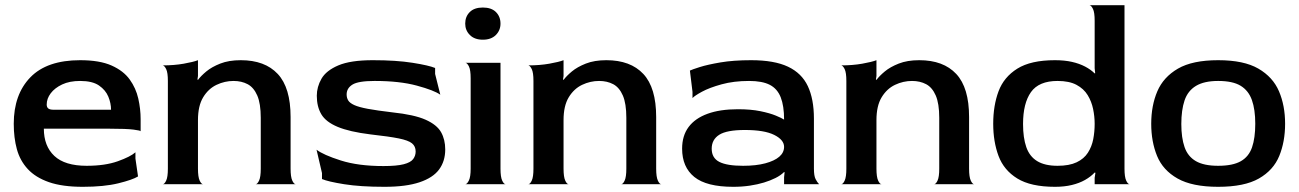

<svg xmlns="http://www.w3.org/2000/svg" viewBox="-20 -710 5007 740"><path d="M299 10Q220 10 168.5 -8Q117 -26 87 -58.5Q57 -91 45 -135Q33 -179 33 -233Q33 -346 97 -412Q161 -478 289 -478Q364 -478 410 -457.5Q456 -437 480 -403.5Q504 -370 513 -330Q522 -290 522 -251V-204Q522 -207 494.5 -210.5Q467 -214 402 -214H149Q149 -147 189.5 -109Q230 -71 314 -71Q385 -71 434 -88.5Q483 -106 502 -123V-99L512 -30Q491 -17 436 -3.5Q381 10 299 10ZM188 -287H408Q408 -312 397.5 -337.5Q387 -363 361.5 -380.5Q336 -398 289 -398Q248 -398 219.5 -384.5Q191 -371 175.5 -350.5Q160 -330 160 -307Q160 -297 166 -292Q172 -287 188 -287Z M607 0Q614 0 620.5 -14Q627 -28 627 -60V-398Q627 -430 620.5 -443.5Q614 -457 607 -458Q651 -458 688 -464.5Q725 -471 743 -478V-417L741 -404L743 -402Q754 -417 775 -434.5Q796 -452 829 -465Q862 -478 908 -478Q1001 -478 1050.5 -425Q1100 -372 1100 -259V-60Q1100 -28 1106.5 -14Q1113 0 1120 0H965Q972 0 978.5 -14Q985 -28 985 -60V-256Q985 -311 971.5 -342Q958 -373 934.5 -385.5Q911 -398 880 -398Q846 -398 814.5 -383Q783 -368 763 -335Q743 -302 743 -247V-60Q743 -28 749.5 -14Q756 0 763 0Z M1462 10Q1369 10 1306.5 0Q1244 -10 1221 -20V-43L1200 -133Q1226 -113 1293.5 -91.5Q1361 -70 1458 -70Q1509 -70 1536 -77Q1563 -84 1572.5 -97Q1582 -110 1582 -126Q1582 -146 1568 -157.5Q1554 -169 1517 -176.5Q1480 -184 1408 -192Q1327 -202 1281.5 -221Q1236 -240 1218.5 -269.5Q1201 -299 1201 -341Q1201 -375 1219 -406.5Q1237 -438 1284 -458Q1331 -478 1417 -478Q1507 -478 1570 -468Q1633 -458 1657 -448V-425L1677 -345Q1653 -362 1586.5 -380Q1520 -398 1424 -398Q1361 -398 1338.5 -384Q1316 -370 1316 -346Q1316 -333 1322 -323Q1328 -313 1345.5 -305Q1363 -297 1398 -290.5Q1433 -284 1492 -277Q1577 -268 1620.5 -248.5Q1664 -229 1680 -200.5Q1696 -172 1696 -134Q1696 -89 1672.5 -57Q1649 -25 1597 -7.5Q1545 10 1462 10Z M1773 0Q1780 0 1787 -14Q1794 -28 1794 -60V-408Q1794 -440 1787.5 -453.5Q1781 -467 1774 -468H1909V-60Q1909 -28 1915.5 -14Q1922 0 1929 0ZM1841 -557Q1809 -557 1791 -575Q1773 -593 1773 -619Q1773 -646 1790.5 -663.5Q1808 -681 1841 -681Q1874 -681 1891.5 -663.5Q1909 -646 1909 -619Q1909 -593 1891 -575Q1873 -557 1841 -557Z M2016 0Q2023 0 2029.5 -14Q2036 -28 2036 -60V-398Q2036 -430 2029.5 -443.5Q2023 -457 2016 -458Q2060 -458 2097 -464.5Q2134 -471 2152 -478V-417L2150 -404L2152 -402Q2163 -417 2184 -434.5Q2205 -452 2238 -465Q2271 -478 2317 -478Q2410 -478 2459.5 -425Q2509 -372 2509 -259V-60Q2509 -28 2515.5 -14Q2522 0 2529 0H2374Q2381 0 2387.5 -14Q2394 -28 2394 -60V-256Q2394 -311 2380.5 -342Q2367 -373 2343.5 -385.5Q2320 -398 2289 -398Q2255 -398 2223.5 -383Q2192 -368 2172 -335Q2152 -302 2152 -247V-60Q2152 -28 2158.5 -14Q2165 0 2172 0Z M2806 10Q2703 10 2656 -28Q2609 -66 2609 -137Q2609 -187 2634 -220.5Q2659 -254 2707 -271.5Q2755 -289 2824 -289Q2874 -289 2910.5 -281.5Q2947 -274 2970 -264.5Q2993 -255 3002 -249Q3002 -302 2989 -335Q2976 -368 2947 -383Q2918 -398 2867 -398Q2808 -398 2761 -385Q2714 -372 2685.5 -356.5Q2657 -341 2649 -332V-356L2639 -438Q2647 -442 2677 -451.5Q2707 -461 2757 -469.5Q2807 -478 2875 -478Q2964 -478 3017 -453Q3070 -428 3093.5 -378Q3117 -328 3117 -253V-60Q3117 -32 3123.5 -19.5Q3130 -7 3137 0H3002V-27L3004 -46L3002 -47Q2989 -34 2969 -24Q2949 -14 2924.5 -6.5Q2900 1 2870 5.5Q2840 10 2806 10ZM2844 -71Q2894 -71 2929.5 -80.5Q2965 -90 2983.5 -106Q3002 -122 3002 -144Q3002 -171 2964 -190Q2926 -209 2851 -209Q2781 -209 2752 -190.5Q2723 -172 2723 -137Q2723 -101 2752.5 -86Q2782 -71 2844 -71Z M3222 0Q3229 0 3235.5 -14Q3242 -28 3242 -60V-398Q3242 -430 3235.5 -443.5Q3229 -457 3222 -458Q3266 -458 3303 -464.5Q3340 -471 3358 -478V-417L3356 -404L3358 -402Q3369 -417 3390 -434.5Q3411 -452 3444 -465Q3477 -478 3523 -478Q3616 -478 3665.5 -425Q3715 -372 3715 -259V-60Q3715 -28 3721.5 -14Q3728 0 3735 0H3580Q3587 0 3593.5 -14Q3600 -28 3600 -60V-256Q3600 -311 3586.5 -342Q3573 -373 3549.5 -385.5Q3526 -398 3495 -398Q3461 -398 3429.5 -383Q3398 -368 3378 -335Q3358 -302 3358 -247V-60Q3358 -28 3364.5 -14Q3371 0 3378 0Z M4046 10Q3953 10 3901 -22Q3849 -54 3828.5 -109Q3808 -164 3808 -233Q3808 -303 3828.5 -358Q3849 -413 3901 -445.5Q3953 -478 4046 -478Q4083 -478 4111.5 -471.5Q4140 -465 4162 -453.5Q4184 -442 4199 -427L4201 -428L4199 -447V-630Q4199 -662 4192.5 -675.5Q4186 -689 4179 -690H4314V-60Q4314 -28 4320.5 -14Q4327 0 4334 0H4199V-25L4202 -44L4199 -45Q4184 -29 4162 -16.5Q4140 -4 4111 3Q4082 10 4046 10ZM4056 -71Q4101 -71 4129.5 -84.5Q4158 -98 4173 -121.5Q4188 -145 4193.5 -173.5Q4199 -202 4199 -233Q4199 -261 4193 -290Q4187 -319 4172 -343.5Q4157 -368 4129 -383Q4101 -398 4056 -398Q3984 -398 3953.5 -355Q3923 -312 3923 -232Q3923 -179 3935.5 -143Q3948 -107 3977.5 -89Q4007 -71 4056 -71Z M4675 10Q4575 10 4518.5 -22Q4462 -54 4439.5 -109Q4417 -164 4417 -233Q4417 -303 4440.5 -358Q4464 -413 4520 -445.5Q4576 -478 4675 -478Q4774 -478 4830 -445.5Q4886 -413 4909.5 -358Q4933 -303 4933 -233Q4933 -164 4910.5 -109Q4888 -54 4832 -22Q4776 10 4675 10ZM4675 -71Q4731 -71 4762 -88.5Q4793 -106 4805.5 -142Q4818 -178 4818 -233Q4818 -288 4805 -324.5Q4792 -361 4761.5 -379.5Q4731 -398 4675 -398Q4621 -398 4589.5 -379Q4558 -360 4545.5 -323Q4533 -286 4533 -232Q4533 -179 4545.5 -143Q4558 -107 4589 -89Q4620 -71 4675 -71Z"/></svg>

Font: Red Rose Medium
Style: Regular
Weight: 500
Designer: Jaikishan Patel
Version: Version 2.000